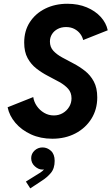

<svg xmlns="http://www.w3.org/2000/svg" viewBox="-20 -748 607 1046"><path d="M265.1 7.8Q200.7 7.8 148.9 -15.9Q97.2 -39.6 64 -78.6Q30.8 -117.7 21.5 -163.6L161.1 -219.2Q165 -192.9 180.7 -170.2Q196.3 -147.5 220.5 -133.3Q244.6 -119.1 273.4 -119.1Q300.3 -119.1 322 -131.8Q343.8 -144.5 356.7 -165.8Q369.6 -187 369.6 -212.4Q369.6 -243.7 351.1 -264.4Q332.5 -285.2 303 -301.5Q273.4 -317.9 240.7 -334.7Q208 -351.6 178.5 -374.5Q148.9 -397.5 130.4 -431.4Q111.8 -465.3 111.8 -516.1Q111.8 -580.1 142.6 -627.4Q173.3 -674.8 226.8 -701.2Q280.3 -727.5 347.2 -727.5Q406.2 -727.5 452.6 -708Q499 -688.5 528.8 -655.8Q558.6 -623 566.9 -583L433.1 -529.8Q429.2 -547.4 417.2 -563.5Q405.3 -579.6 385.7 -590.1Q366.2 -600.6 339.8 -600.6Q314 -600.6 294.2 -590.1Q274.4 -579.6 263.2 -561.8Q252 -543.9 252 -521.5Q252 -491.7 270.5 -471.4Q289.1 -451.2 318.6 -435.1Q348.1 -418.9 380.9 -401.9Q413.6 -384.8 443.1 -361.6Q472.7 -338.4 491.2 -303.7Q509.8 -269 509.8 -217.3Q509.8 -151.9 478 -101.1Q446.3 -50.3 390.9 -21.2Q335.4 7.8 265.1 7.8ZM145 278.3 121.1 241.2 178.2 205.6Q187 200.2 200 192.1Q212.9 184.1 222.9 171.6Q232.9 159.2 232.4 141.6H243.7Q245.1 151.9 237.5 163.8Q230 175.8 210.9 175.8Q189.5 175.8 169.7 158Q149.9 140.1 149.9 113.8Q149.9 89.4 168.2 72.3Q186.5 55.2 211.9 55.2Q237.3 55.2 257.6 73.7Q277.8 92.3 277.8 128.4Q277.8 169.9 256.6 194.8Q235.4 219.7 207 237.3Z"/></svg>

Font: Reddit Sans
Style: Bold Italic
Weight: 700
Italic angle: -11.25°
Designer: Stephen Hutchings
Version: Version 1.013